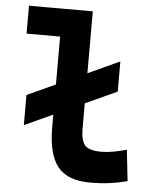

<svg xmlns="http://www.w3.org/2000/svg" viewBox="-53 -778 692 834"><g transform="rotate(5 293.0 -361.0)"><path d="M62.5 -213.9V-345.2L186 -401.9V-610.8H39.6V-732.4H317.9V-462.4L456.1 -525.9V-394.5L317.9 -331.1V-220.7Q317.9 -171.9 334.7 -149.9Q351.6 -127.9 409.2 -127.9Q452.1 -127.9 517.6 -146.5L532.7 -10.7Q491.2 0 452.6 4.9Q414.1 9.8 370.1 9.8Q272.5 9.8 229.2 -43.9Q186 -97.7 186 -215.8V-270.5Z"/></g></svg>

Font: Cascadia Mono
Style: Bold
Weight: 700
Monospace: yes
Designer: Aaron Bell
Foundry: Saja Typeworks
Version: Version 2404.023; ttfautohint (v1.8.4)